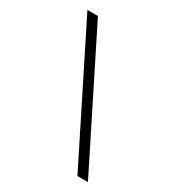

<svg xmlns="http://www.w3.org/2000/svg" viewBox="-174 -757 854 934"><g transform="rotate(30 252.5 -290.0)"><path d="M42 -652 404 72H463L101 -652Z"/></g></svg>

Font: Charger Sport
Style: ExLit
Weight: 200
Designer: Jasper
Foundry: Cannot Into Space Fonts
Version: Version 1.1